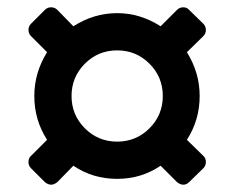

<svg xmlns="http://www.w3.org/2000/svg" viewBox="-20 -563 641 526"><path d="M65 -102Q58 -109 58 -119Q58 -130 65 -136L109 -180Q74 -234 74 -300Q74 -364 109 -420L65 -464Q58 -471 58 -481Q58 -491 65 -498L103 -536Q110 -543 120 -543Q130 -543 137 -536L181 -491Q237 -527 301 -527Q364 -527 420 -491L465 -536Q472 -543 482 -543Q492 -543 498 -536L537 -498Q544 -491 544 -481Q544 -471 537 -464L492 -420Q527 -364 527 -300Q527 -234 492 -180L537 -136Q544 -130 544 -119Q544 -109 537 -102L498 -64Q491 -57 482 -57Q474 -57 465 -64L420 -109Q367 -73 301 -73Q234 -73 181 -109L137 -64Q128 -57 120 -57Q112 -57 103 -64ZM301 -175Q353 -175 389.5 -211.5Q426 -248 426 -300Q426 -352 389.5 -388.5Q353 -425 301 -425Q249 -425 212.5 -388.5Q176 -352 176 -300Q176 -248 212.5 -211.5Q249 -175 301 -175Z"/></svg>

Font: Rubik AZ
Style: Regular
Weight: 500
Designer: Hubert and Fischer
Foundry: Hubert & Fischer
Version: Version 2.000